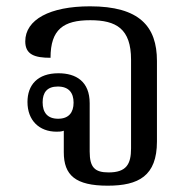

<svg xmlns="http://www.w3.org/2000/svg" viewBox="-20 -578 612 608"><path d="M265 -558C138 -558 60 -516 60 -447C60 -405 90 -395 140 -395C140 -485 181 -514 266 -514C348 -514 395 -487 395 -389V-108C395 -58 380 -32 324 -32C280 -32 264 -48 264 -98V-251C264 -320 221 -346 165 -346C99 -346 67 -309 67 -255C67 -197 104 -161 159 -161C165 -161 174 -161 182 -164V-96C182 -23 219 10 321 10C419 10 477 -21 477 -130V-385C477 -494 422 -558 265 -558ZM164 -202C130 -202 115 -222 115 -254C115 -285 129 -304 163 -304C198 -304 213 -284 213 -253C213 -222 198 -202 164 -202Z"/></svg>

Font: Noto Serif Thai
Style: Regular
Weight: 400
Designer: Monotype Design Team
Foundry: Monotype Imaging Inc.
Version: Version 1.901